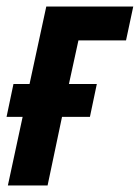

<svg xmlns="http://www.w3.org/2000/svg" viewBox="-31 -565 426 585"><path d="M-7 0H114L158 -209H243L264 -309H179L208 -442H353L375 -545H110L59 -309H10L-11 -209H38Z"/></svg>

Font: Noto Sans ExtraCondensed
Style: Bold Italic
Weight: 700
Width: 2
Italic angle: -12°
Designer: Monotype Design Team
Foundry: Monotype Imaging Inc.
Version: Version 2.013